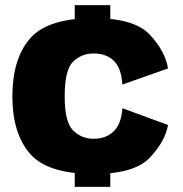

<svg xmlns="http://www.w3.org/2000/svg" viewBox="-20 -710 710 745"><path d="M270 -604H408V-690H270ZM270 15H408V-75.5H270ZM343.5 -35Q501.5 -35 561.2 -98.2Q621 -161.5 632 -225L455 -290Q450.5 -228.5 420.8 -200Q391 -171.5 343.5 -171.5Q297 -171.5 264 -203.5Q231 -235.5 231 -336Q231 -439.5 263.8 -471Q296.5 -502.5 343.5 -502.5Q391.5 -502.5 421 -474.8Q450.5 -447 455 -382L632 -444.5Q621 -511.5 561.2 -575.5Q501.5 -639.5 343.5 -639.5Q164 -639.5 96 -560Q28 -480.5 28 -336Q28 -193 96 -114Q164 -35 343.5 -35Z"/></svg>

Font: Anybody Thin ExtraBold
Style: Regular
Weight: 800
Version: Version 1.113;gftools[0.9.25]